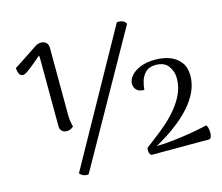

<svg xmlns="http://www.w3.org/2000/svg" viewBox="-102 -841 1146 989"><g transform="rotate(-15 471.5 -347.0)"><path d="M203 -231Q188 -231 178 -240.5Q168 -250 168 -267L167 -612Q167 -622 167 -629.5Q167 -637 165 -644Q150 -631 129 -613.5Q108 -596 89.5 -582.5Q71 -569 62 -569Q51 -569 45.5 -575Q40 -581 37.5 -589Q35 -597 34.5 -604Q34 -611 34 -613Q36 -614 47.5 -621.5Q59 -629 75.5 -640Q92 -651 110 -662.5Q128 -674 143 -684.5Q158 -695 166 -700Q171 -702 177.5 -704Q184 -706 192 -706Q209 -706 219.5 -696Q230 -686 230 -668L231 -324Q230 -305 232.5 -284.5Q235 -264 240 -246Q236 -242 226.5 -236.5Q217 -231 203 -231ZM597 -706Q612 -708 625.5 -703.5Q639 -699 646 -685L254 13Q240 15 228 10.5Q216 6 207 -5ZM592 0Q585 -5 582 -16Q579 -27 582 -40Q606 -59 637.5 -82.5Q669 -106 701 -134.5Q733 -163 760.5 -197Q788 -231 804.5 -268.5Q821 -306 821 -348Q821 -384 800 -413Q779 -442 733 -442Q698 -442 679 -423.5Q660 -405 652.5 -379.5Q645 -354 644 -333Q623 -333 611.5 -340Q600 -347 595 -358Q590 -369 590 -379Q590 -401 608 -422Q626 -443 659 -456Q692 -469 738 -469Q780 -469 814.5 -456Q849 -443 870.5 -415Q892 -387 892 -343Q892 -300 873.5 -259.5Q855 -219 824.5 -184.5Q794 -150 758.5 -121.5Q723 -93 689.5 -72Q656 -51 631 -37Q660 -37 697 -40.5Q734 -44 772.5 -49.5Q811 -55 845.5 -61.5Q880 -68 903 -74Q909 -70 912 -58Q915 -46 915 -33Q915 -20 911.5 -10.5Q908 -1 900 0Z"/></g></svg>

Font: Arima
Style: Regular
Weight: 400
Designer: Joana Correia and Natanael Gama
Foundry: NDISCOVER
Version: Version 1.101;gftools[0.9.23]